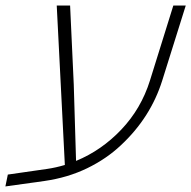

<svg xmlns="http://www.w3.org/2000/svg" viewBox="-62 -650 692 694"><path d="M609.4 -629.9 524.4 -358.9Q482.4 -225.1 375 -125Q322.8 -75.7 252.7 -41.7Q182.6 -7.8 98.6 4.2Q14.6 16.1 -42.5 23.9L-33.7 -19L109.4 -39.6Q139.2 -43.9 172.4 -53.7L143.1 -629.9H191.4L204.6 -344.7L212.9 -68.4Q305.2 -106.4 376.7 -181.9Q448.2 -257.3 480 -358.9L564.5 -629.9Z"/></svg>

Font: Open Sans Hebrew Light
Style: Italic
Weight: 300
Italic angle: -12°
Foundry: Ascender Corporation, Yanek Iontef
Version: Version 2.001;PS 002.001;hotconv 1.0.70;makeotf.lib2.5.58329